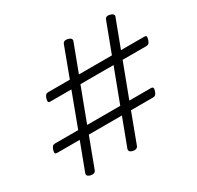

<svg xmlns="http://www.w3.org/2000/svg" viewBox="-189 -1116 1391 1356"><g transform="rotate(-30 506.5 -438.0)"><path d="M176 19Q145 10 153 -13L237 -236H53Q40 -236 37 -243Q34 -250 39 -268Q45 -286 52.5 -293.5Q60 -301 73 -301H262L364 -574H193Q180 -574 177 -581.5Q174 -589 179 -606Q185 -625 192.5 -632Q200 -639 213 -639H389L479 -880Q489 -903 523 -894Q555 -884 547 -862L463 -639H732L823 -880Q832 -903 866 -894Q899 -884 890 -862L806 -639H996Q1009 -639 1012 -632Q1015 -625 1009 -606Q1004 -589 996 -581.5Q988 -574 975 -574H782L679 -301H855Q868 -301 871.5 -293.5Q875 -286 869 -268Q863 -250 855.5 -243Q848 -236 835 -236H655L565 4Q555 27 520 19Q505 15 499 6.5Q493 -2 497 -13L581 -236H311L221 4Q211 27 176 19ZM335 -301H605L708 -574H438Z"/></g></svg>

Font: Playwrite CO Light
Style: Regular
Weight: 300
Version: Version 1.002